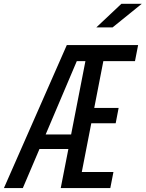

<svg xmlns="http://www.w3.org/2000/svg" viewBox="-43 -960 744 980"><path d="M267 0H520L536 -82H374.5L423 -331H547.5L562.5 -409H438L484.5 -648H646L662 -730H298L-23 0H73.5L158.5 -199.5H306ZM448.5 -820 576.5 -940.5H680.5L531.5 -820ZM190 -273.5 349 -648H393L320 -273.5Z"/></svg>

Font: Monaspace Neon
Style: Italic
Weight: 400
Italic angle: -11°
Designer: Riley Cran & the Lettermatic Team
Foundry: Lettermatic
Version: Version 1.200 (Monaspace Neon)